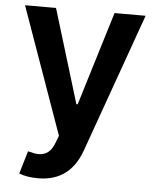

<svg xmlns="http://www.w3.org/2000/svg" viewBox="-53 -590 683 841"><g transform="rotate(5 288.0 -170.0)"><path d="M146 204.6Q94.7 204.6 62 190.9L91.8 90.8Q121.6 99.1 138.7 99.1Q163.1 99.1 180.4 85.7Q197.8 72.3 209.5 41L220.7 11.2L22.9 -545.4H159.2L284.7 -133.3H290.5L416.5 -545.4H553.2L335 65.9Q285.6 204.6 146 204.6Z"/></g></svg>

Font: Interop SemBd
Style: Regular
Weight: 600
Designer: Rasmus Andersson, Google, Jang Haemin
Foundry: jhaemin
Version: Version 1.007